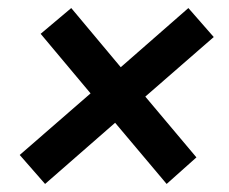

<svg xmlns="http://www.w3.org/2000/svg" viewBox="-20 -528 570 477"><path d="M92 -71 266 -223 394 -71 468 -137 341 -288 511 -436 448 -508 280 -361 157 -508 81 -444 205 -296 29 -143Z"/></svg>

Font: Caladea
Style: Bold Italic
Weight: 700
Italic angle: -9°
Designer: Carolina Giovagnoli and Andres Torresi
Foundry: Carolina Giovagnoli & Andres Torresi
Version: Version 1.001;hotconv 1.0.109;makeotfexe 2.5.65596